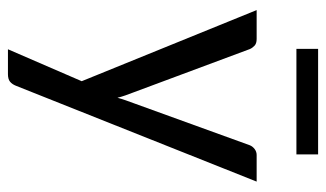

<svg xmlns="http://www.w3.org/2000/svg" viewBox="-192 -484 836 493"><g transform="rotate(90 226.5 -237.0)"><path d="M199.7 140.6Q195.8 150.4 189.2 155.8Q182.6 161.1 169.9 161.1H106L188 -28.3L5.4 -477.5H79.6Q90.8 -477.5 96.7 -472.2Q102.5 -466.8 105.5 -460L216.8 -161.1Q220.7 -150.9 224.4 -140.6Q228 -130.4 230.5 -120.1Q233.4 -130.9 237.1 -141.4Q240.7 -151.9 244.6 -162.1L352.5 -460Q355.5 -467.3 362.3 -472.4Q369.1 -477.5 377.4 -477.5H445.8ZM105 -635.3H376V-579.6H105Z"/></g></svg>

Font: Carlito
Style: Regular
Weight: 400
Designer: Lukasz Dziedzic
Foundry: tyPoland Lukasz Dziedzic
Version: Version 1.104